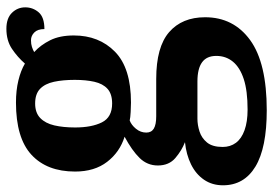

<svg xmlns="http://www.w3.org/2000/svg" viewBox="-147 -472 855 601"><g transform="rotate(-90 280.5 -171.5)"><path d="M236 236Q118 236 59.5 200.5Q1 165 1 99Q1 65 18.5 39.5Q36 14 66.5 -1Q97 -16 136 -20Q110 -30 86.5 -50Q63 -70 63 -105Q63 -138 86.5 -162Q110 -186 153 -209Q105 -224 74.5 -263.5Q44 -303 44 -364Q44 -452 96.5 -500.5Q149 -549 260 -549Q298 -549 329 -541.5Q360 -534 382 -521Q402 -544 428 -561.5Q454 -579 491 -579Q524 -579 541 -561.5Q558 -544 558 -520Q558 -496 542.5 -478Q527 -460 490 -460Q490 -481 479.5 -491.5Q469 -502 455 -502Q443 -502 434 -499Q425 -496 418 -492Q440 -472 455 -442Q470 -412 470 -368Q470 -289 419 -239Q368 -189 260 -189Q249 -189 230.5 -190Q212 -191 204 -193Q190 -188 178 -173.5Q166 -159 166 -141Q166 -125 178.5 -117.5Q191 -110 217 -110H334Q434 -110 480.5 -69.5Q527 -29 527 43Q527 132 455.5 184Q384 236 236 236ZM238 176Q297 176 333.5 164Q370 152 388 130Q406 108 406 78Q406 48 386 33.5Q366 19 326 19H209Q190 19 169.5 25.5Q149 32 135 49Q121 66 121 98Q121 122 134 139.5Q147 157 173.5 166.5Q200 176 238 176ZM257 -248Q287 -248 303 -262.5Q319 -277 325 -303.5Q331 -330 331 -365Q331 -402 325 -430Q319 -458 303 -473.5Q287 -489 257 -489Q228 -489 211.5 -473Q195 -457 188.5 -429Q182 -401 182 -364Q182 -312 198 -280Q214 -248 257 -248Z"/></g></svg>

Font: Noto Rashi Hebrew
Style: Bold
Weight: 700
Version: Version 1.006